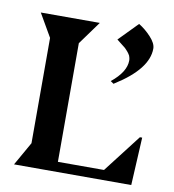

<svg xmlns="http://www.w3.org/2000/svg" viewBox="-80 -782 774 853"><g transform="rotate(10 307.0 -355.5)"><path d="M413.1 -429.2 398.9 -439Q463.9 -491.7 463.9 -543Q463.9 -549.3 462.4 -555.2Q460.9 -561 459.5 -564.7Q458 -568.4 454.1 -573.5Q450.2 -578.6 448.5 -580.8Q446.8 -583 441.7 -588.4Q436.5 -593.8 435.1 -595.2L396 -626L479 -710.9Q508.8 -692.9 534.4 -665Q560.1 -637.2 560.1 -613.8Q560.1 -521.5 416.5 -431.6Q414.1 -430.2 413.1 -429.2ZM580.1 -215.8 568.8 0H40L100.1 -106V-581.1L40 -685.1H306.2L230 -580.1V-44.9H438L569.8 -215.8Z"/></g></svg>

Font: Bluu Next
Style: Bold
Weight: 700
Designer: Jean-Baptiste Morizot, Igor Stepanchenko (Cyrillic)
Foundry: Igor Stepanchenko
Version: Version 1.005